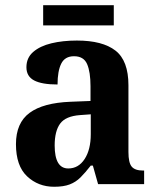

<svg xmlns="http://www.w3.org/2000/svg" viewBox="-20 -704 601 734"><path d="M187 10Q126 10 83.5 -30Q41 -70 41 -153Q41 -234 93 -272.5Q145 -311 250 -315L326 -318V-374Q326 -429 313 -459Q300 -489 263 -489Q228 -489 214 -460.5Q200 -432 200 -381Q140 -381 110.5 -396.5Q81 -412 81 -447Q81 -483 107 -505.5Q133 -528 176.5 -538.5Q220 -549 274 -549Q372 -549 421.5 -510.5Q471 -472 471 -378V-123Q471 -82 483.5 -67Q496 -52 527 -52H531V0H355L335 -71H327Q306 -44 288 -26Q270 -8 246.5 1Q223 10 187 10ZM241 -60Q280 -60 303.5 -96Q327 -132 327 -191V-267L286 -264Q231 -260 210 -231.5Q189 -203 189 -148Q189 -60 241 -60ZM145 -607V-684H415V-607Z"/></svg>

Font: Noto Serif Khmer SemiCondensed
Style: Bold
Weight: 700
Width: 4
Designer: Danh Hong and the Monotype Design Team
Foundry: Monotype Imaging Inc.
Version: Version 2.004; ttfautohint (v1.8.4.7-5d5b)